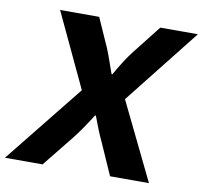

<svg xmlns="http://www.w3.org/2000/svg" viewBox="-127 -800 936 885"><g transform="rotate(10 340.5 -357.5)"><path d="M247 -368 84 -715H267L327 -580Q338 -554 352 -513L369 -465H373Q414 -538 447 -580L553 -715H729L450 -362L626 0H444L378 -149Q355 -198 331 -264H327Q307 -232 286.5 -202Q266 -172 247 -148L128 0H-48Z"/></g></svg>

Font: Nebula Sans Bold
Style: Regular
Weight: 700
Italic angle: -9°
Designer: Paul D. Hunt for Adobe (as Source Sans)
Foundry: Nebula Entertainment & Broadcasting LLC
Version: Version 1.010